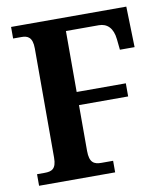

<svg xmlns="http://www.w3.org/2000/svg" viewBox="-81 -782 742 850"><g transform="rotate(-10 290.0 -357.0)"><path d="M26 0H368V-52H315C283 -52 262 -62 262 -115V-321H483V-380H262V-654H410C447 -654 473 -630 478 -579L483 -531H549L544 -714H26V-662H64C91 -662 113 -653 113 -602V-111C113 -60 92 -52 60 -52H26Z"/></g></svg>

Font: Noto Serif Tamil SemiCondensed
Style: Bold
Weight: 700
Width: 4
Designer: Indian Type Foundry, Tom Grace, and the Monotype Design Team
Foundry: Monotype Imaging Inc.
Version: Version 2.004